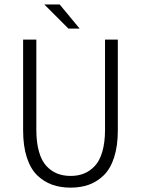

<svg xmlns="http://www.w3.org/2000/svg" viewBox="-20 -840 640 872"><path d="M291 -710 181.2 -819.8H251L341.8 -710ZM300.8 12.2Q254.4 12.2 216.8 -1.2Q179.2 -14.6 148.9 -43.9Q118.7 -73.2 101.8 -125Q85 -176.8 85 -248V-660.2H145V-251Q145 -193.4 157 -151.4Q168.9 -109.4 190.9 -85.9Q212.9 -62.5 240 -51.8Q267.1 -41 300.8 -41Q334.5 -41 361.3 -51.8Q388.2 -62.5 410.4 -85.9Q432.6 -109.4 444.8 -151.4Q457 -193.4 457 -251V-660.2H515.1V-248Q515.1 -177.2 498.3 -125.2Q481.4 -73.2 451.2 -43.9Q420.9 -14.6 383.8 -1.2Q346.7 12.2 300.8 12.2Z"/></svg>

Font: Office Code Pro Light
Style: Regular
Weight: 300
Designer: Nathan Rutzky & Paul D. Hunt
Foundry: Adobe Systems Incorporated
Version: Version 1.004;PS 001.004;hotconv 1.0.70;makeotf.lib2.5.58329